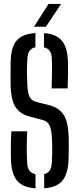

<svg xmlns="http://www.w3.org/2000/svg" viewBox="-20 -980 414 1006"><path d="M166 7Q99 2 69.8 -32.8Q40.5 -67.5 37.5 -141.5Q37 -168.5 36.8 -192.5Q36.5 -216.5 37.2 -240.5Q38 -264.5 39.5 -292H122.5Q120.5 -249.5 120.2 -207.8Q120 -166 122.5 -127Q123.5 -101 134 -86.5Q144.5 -72 166 -67.5ZM211.5 6.5V-67.5Q231 -72.5 240.5 -87Q250 -101.5 251.5 -127Q253 -152.5 253.5 -173.2Q254 -194 253.5 -215.8Q253 -237.5 251.5 -265Q250 -298 240.2 -321.2Q230.5 -344.5 203 -351.5L143.5 -367Q101.5 -377.5 78.8 -398.2Q56 -419 46.5 -452Q37 -485 35.5 -532Q35 -562 35.2 -595Q35.5 -628 36 -660Q38 -733.5 67.5 -767.8Q97 -802 165.5 -807V-732.5Q144.5 -728 134.8 -713.8Q125 -699.5 123.5 -673.5Q121 -638.5 121.2 -603Q121.5 -567.5 123.5 -532Q125 -494 134.8 -473Q144.5 -452 173.5 -445L228.5 -431.5Q272 -421.5 295.5 -399.8Q319 -378 328.5 -344.8Q338 -311.5 339.5 -265Q340.5 -239 340.5 -220Q340.5 -201 340 -182.8Q339.5 -164.5 339 -141.5Q336 -68 306.8 -33Q277.5 2 211.5 6.5ZM250.5 -517Q252 -556 252.5 -595.2Q253 -634.5 251.5 -673.5Q250.5 -699 240.5 -713.2Q230.5 -727.5 210.5 -732V-806.5Q274.5 -802 303.8 -767.2Q333 -732.5 336 -659Q337 -633 336.5 -595Q336 -557 334.5 -517ZM158 -840 234.5 -959.5H300L220.5 -840Z"/></svg>

Font: Big Shoulders Stencil Display Thin SemiBold
Style: Regular
Weight: 600
Version: Version 2.001